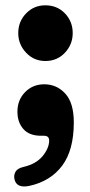

<svg xmlns="http://www.w3.org/2000/svg" viewBox="-20 -492 330 705"><path d="M146.5 -268Q104.5 -268 75.8 -298.5Q47 -329 47 -370.5Q47 -413 75.8 -442.8Q104.5 -472.5 146.5 -472.5Q190 -472.5 218.5 -442.8Q247 -413 247 -370.5Q247 -329 218.5 -298.5Q190 -268 146.5 -268ZM131 6.5Q87.5 6.5 65.8 -18.2Q44 -43 44 -82Q44 -125 72.2 -153.8Q100.5 -182.5 142.5 -182.5Q188.5 -182.5 219.8 -148.2Q251 -114 251 -42.5Q251 59.5 208.2 116.5Q165.5 173.5 88 190.5Q40.5 200.5 33 165.5Q30 150.5 37.2 138.2Q44.5 126 66 121Q113 110 136.8 80.8Q160.5 51.5 160.5 24Q160.5 6.5 141.5 6.5Z"/></svg>

Font: Fraunces 72pt S100
Style: Bold
Weight: 700
Version: Version 1.000; ttfautohint (v1.8.3)